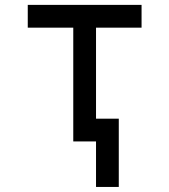

<svg xmlns="http://www.w3.org/2000/svg" viewBox="-20 -565 676 767"><path d="M90.9 -545.5V-454.5H272.7V0H363.6V181.8H454.5V-90.9H363.6V-454.5H545.5V-545.5Z"/></svg>

Font: Departure Mono
Style: Regular
Weight: 400
Monospace: yes
Designer: Helena Zhang
Version: Version 1.500;Glyphs 3.3.1 (3343)